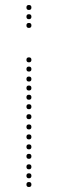

<svg xmlns="http://www.w3.org/2000/svg" viewBox="-20 -750 234 770"><path d="M96 -231Q86 -231 86 -241Q86 -251 96 -251Q106 -251 106 -241Q106 -231 96 -231ZM96 -191Q86 -191 86 -201Q86 -211 96 -211Q106 -211 106 -201Q106 -191 96 -191ZM96 -151Q86 -151 86 -161Q86 -171 96 -171Q106 -171 106 -161Q106 -151 96 -151ZM96 -113Q86 -113 86 -123Q86 -133 96 -133Q106 -133 106 -123Q106 -113 96 -113ZM96 -71Q86 -71 86 -81Q86 -91 96 -91Q106 -91 106 -81Q106 -71 96 -71ZM96 -35Q86 -35 86 -45Q86 -55 96 -55Q106 -55 106 -45Q106 -35 96 -35ZM96 0Q86 0 86 -10Q86 -20 96 -20Q106 -20 106 -10Q106 0 96 0ZM96 -500Q86 -500 86 -510Q86 -520 96 -520Q106 -520 106 -510Q106 -500 96 -500ZM96 -387Q86 -387 86 -397Q86 -407 96 -407Q106 -407 106 -397Q106 -387 96 -387ZM96 -350Q86 -350 86 -360Q86 -370 96 -370Q106 -370 106 -360Q106 -350 96 -350ZM96 -312Q86 -312 86 -322Q86 -332 96 -332Q106 -332 106 -322Q106 -312 96 -312ZM96 -272Q86 -272 86 -282Q86 -292 96 -292Q106 -292 106 -282Q106 -272 96 -272ZM96 -423Q86 -423 86 -433Q86 -443 96 -443Q106 -443 106 -433Q106 -423 96 -423ZM96 -463Q86 -463 86 -473Q86 -483 96 -483Q106 -483 106 -473Q106 -463 96 -463ZM96 -710Q86 -710 86 -720Q86 -730 96 -730Q106 -730 106 -720Q106 -710 96 -710ZM96 -638Q86 -638 86 -648Q86 -658 96 -658Q106 -658 106 -648Q106 -638 96 -638ZM96 -673Q86 -673 86 -683Q86 -693 96 -693Q106 -693 106 -683Q106 -673 96 -673Z"/></svg>

Font: Raleway Dots 
Style: Regular
Weight: 400
Version: Version 1.000